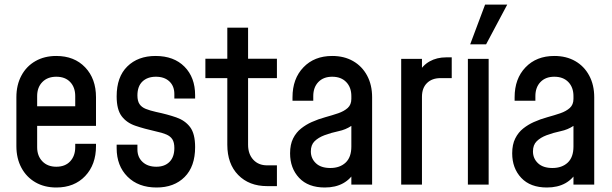

<svg xmlns="http://www.w3.org/2000/svg" viewBox="-20 -800 2654 832"><path d="M224 12.5Q172.5 12.5 133.5 -10Q94.5 -32.5 72.8 -73Q51 -113.5 51 -167V-378.5Q51 -432 72.8 -472.5Q94.5 -513 133.5 -535.2Q172.5 -557.5 224 -557.5Q302 -557.5 349 -508.2Q396 -459 396 -378.5V-254.5H126V-339.5H306V-383.5Q306 -421.5 284.2 -444.5Q262.5 -467.5 224 -467.5Q186 -467.5 163.5 -444.5Q141 -421.5 141 -383.5V-162Q141 -124.5 163.5 -101Q186 -77.5 224 -77.5Q262.5 -77.5 284.2 -101Q306 -124.5 306 -162V-177H396V-167Q396 -86.5 349 -37Q302 12.5 224 12.5Z M658.5 12.5Q579.5 12.5 532.5 -34.5Q485.5 -81.5 485.5 -158V-173H575.5V-152.5Q575.5 -119 597.8 -98.2Q620 -77.5 657.5 -77.5Q693.5 -77.5 714.5 -98.5Q735.5 -119.5 735.5 -158.5Q735.5 -183 726.8 -196.5Q718 -210 700.2 -217.5Q682.5 -225 656 -230.5Q605 -242 566.8 -255Q528.5 -268 507 -296.8Q485.5 -325.5 485.5 -382.5Q485.5 -467 531.8 -512.2Q578 -557.5 654 -557.5Q733.5 -557.5 779.5 -511Q825.5 -464.5 825.5 -387.5V-373H735.5V-392.5Q735.5 -427 714 -447.2Q692.5 -467.5 655.5 -467.5Q619 -467.5 597.2 -446.8Q575.5 -426 575.5 -386.5Q575.5 -362.5 584.5 -349Q593.5 -335.5 611.5 -328.2Q629.5 -321 656 -315Q706 -304.5 744 -291.2Q782 -278 803.8 -249.2Q825.5 -220.5 825.5 -162.5Q825.5 -78.5 780 -33Q734.5 12.5 658.5 12.5Z M1137.5 6.5Q1059.5 6.5 1012.2 -41.8Q965 -90 965 -173V-461.5H870V-545.5H965V-680H1055V-545.5H1180V-461.5H1055V-173Q1055 -132.5 1077.5 -108Q1100 -83.5 1137.5 -83.5H1180V6.5Z M1387.5 12.5Q1315.5 12.5 1276.2 -29.2Q1237 -71 1237 -135.5Q1237 -174 1250.2 -200.2Q1263.5 -226.5 1284.8 -243.2Q1306 -260 1330.5 -271Q1359.5 -284 1389.8 -292.2Q1420 -300.5 1445.5 -309.2Q1471 -318 1486.8 -332.2Q1502.5 -346.5 1502.5 -371.5V-383.5Q1502.5 -421.5 1480.2 -444.5Q1458 -467.5 1419.5 -467.5Q1381.5 -467.5 1359.5 -444.5Q1337.5 -421.5 1337.5 -383.5V-363.5H1247.5V-378.5Q1247.5 -459 1294.8 -508.2Q1342 -557.5 1419.5 -557.5Q1471.5 -557.5 1510.2 -535.2Q1549 -513 1570.8 -472.5Q1592.5 -432 1592.5 -378.5V0H1502.5V-78.5L1518 -58.5Q1500.5 -24.5 1467.2 -6Q1434 12.5 1387.5 12.5ZM1411.5 -72Q1452.5 -72 1477.5 -95.2Q1502.5 -118.5 1502.5 -165V-254.5Q1478 -238 1446.8 -231.5Q1415.5 -225 1386 -214Q1359.5 -204 1343.2 -188Q1327 -172 1327 -144Q1327 -113.5 1348.8 -92.8Q1370.5 -72 1411.5 -72Z M1718.5 0V-545H1808.5V-463L1792.5 -482Q1810.5 -516.5 1841.8 -534Q1873 -551.5 1913.5 -551.5H1937.5V-461.5H1889Q1852 -461.5 1830.2 -440Q1808.5 -418.5 1808.5 -380.5V0Z M2007.5 0V-545H2097.5V0ZM2017.5 -608 2082 -780H2178L2086.5 -608Z M2350 12.5Q2278 12.5 2238.8 -29.2Q2199.5 -71 2199.5 -135.5Q2199.5 -174 2212.8 -200.2Q2226 -226.5 2247.2 -243.2Q2268.5 -260 2293 -271Q2322 -284 2352.2 -292.2Q2382.5 -300.5 2408 -309.2Q2433.5 -318 2449.2 -332.2Q2465 -346.5 2465 -371.5V-383.5Q2465 -421.5 2442.8 -444.5Q2420.5 -467.5 2382 -467.5Q2344 -467.5 2322 -444.5Q2300 -421.5 2300 -383.5V-363.5H2210V-378.5Q2210 -459 2257.2 -508.2Q2304.5 -557.5 2382 -557.5Q2434 -557.5 2472.8 -535.2Q2511.5 -513 2533.2 -472.5Q2555 -432 2555 -378.5V0H2465V-78.5L2480.5 -58.5Q2463 -24.5 2429.8 -6Q2396.5 12.5 2350 12.5ZM2374 -72Q2415 -72 2440 -95.2Q2465 -118.5 2465 -165V-254.5Q2440.5 -238 2409.2 -231.5Q2378 -225 2348.5 -214Q2322 -204 2305.8 -188Q2289.5 -172 2289.5 -144Q2289.5 -113.5 2311.2 -92.8Q2333 -72 2374 -72Z"/></svg>

Font: Mohave Light Medium
Style: Regular
Weight: 500
Version: Version 2.003